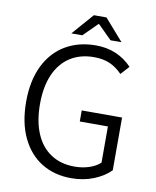

<svg xmlns="http://www.w3.org/2000/svg" viewBox="-91 -886 787 968"><g transform="rotate(10 303.0 -402.5)"><path d="M532.7 -591.8 493.2 -548.3Q466.3 -577.1 431.6 -593Q397 -608.9 348.6 -608.9Q278.3 -608.9 227.1 -576.2Q175.8 -543.5 148.2 -480.7Q120.6 -418 120.6 -329.6Q120.6 -241.7 147.2 -178.7Q173.8 -115.7 224.6 -82Q275.4 -48.3 346.7 -48.3Q386.2 -48.3 421.1 -59.8Q456.1 -71.3 477.5 -91.8V-276.9H333.5V-333.5H540V-63.5Q506.8 -29.8 454.6 -8.8Q402.3 12.2 339.8 12.2Q253.9 12.2 188.5 -27.8Q123 -67.9 86.4 -144.8Q49.8 -221.7 49.8 -328.6Q49.8 -436.5 87.4 -513.2Q125 -589.8 192.4 -629.4Q259.8 -668.9 348.1 -668.9Q458.5 -668.9 532.7 -591.8ZM310.5 -816.9H375L471.2 -707H415L344.7 -776.9H340.8L270.5 -707H214.4Z"/></g></svg>

Font: Varta
Style: Light
Weight: 300
Designer: Joana Correia, Viktoriya Grabowska, Eben Sorkin
Foundry: Sorkin Type
Version: Version 1.002; ttfautohint (v1.3) -l 8 -r 24 -G 200 -x 12 -H